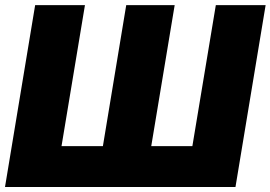

<svg xmlns="http://www.w3.org/2000/svg" viewBox="-20 -748 1082 768"><path d="M120.6 -727.5H319.8L226.1 -163.6H391.6L484.9 -727.5H678.7L585 -163.6H749.5L843.3 -727.5H1042.5L921.9 0H0Z"/></svg>

Font: Inter 20pt Black
Style: Italic
Weight: 900
Italic angle: -9.3988°
Version: Version 4.001;git-66647c0bb